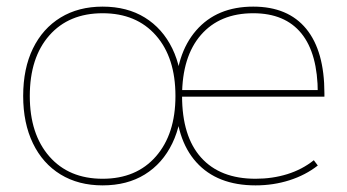

<svg xmlns="http://www.w3.org/2000/svg" viewBox="-20 -550 1048 580"><path d="M752 10Q636 10 573 -60Q510 -130 510 -260Q510 -386 572.5 -458Q635 -530 745 -530Q850 -530 905 -463Q960 -396 960 -268Q960 -264 960 -263Q960 -262 960 -258H520V-278H950L940 -268Q940 -388 890.5 -449Q841 -510 745 -510Q644 -510 587 -444.5Q530 -379 530 -260Q530 -138 587.5 -74Q645 -10 752 -10Q803 -10 848 -24Q893 -38 928 -66L940 -50Q903 -21 854.5 -5.5Q806 10 752 10ZM290 10Q217 10 163 -23Q109 -56 79.5 -117Q50 -178 50 -260Q50 -343 79.5 -403.5Q109 -464 163 -497Q217 -530 290 -530Q364 -530 417.5 -497Q471 -464 500.5 -403.5Q530 -343 530 -260Q530 -178 500.5 -117Q471 -56 417.5 -23Q364 10 290 10ZM290 -10Q392 -10 451 -77.5Q510 -145 510 -260Q510 -376 451 -443Q392 -510 290 -510Q188 -510 129 -443Q70 -376 70 -260Q70 -145 129 -77.5Q188 -10 290 -10Z"/></svg>

Font: M PLUS 2 Thin Thin
Style: Regular
Weight: 250
Version: Version 1.001